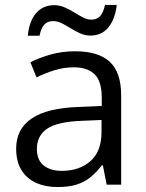

<svg xmlns="http://www.w3.org/2000/svg" viewBox="-20 -753 596 783"><path d="M285.6 -543.9Q381.3 -543.9 427.7 -501Q474.1 -458 474.1 -363.8V0H415L399.4 -79.1H395.5Q373 -49.8 348.6 -30Q324.2 -10.3 292.2 -0.2Q260.3 9.8 213.9 9.8Q165 9.8 127.2 -7.3Q89.4 -24.4 67.6 -59.1Q45.9 -93.8 45.9 -147Q45.9 -227.1 109.4 -270Q172.9 -313 302.7 -316.9L395 -320.8V-353.5Q395 -422.9 365.2 -450.7Q335.4 -478.5 281.2 -478.5Q239.3 -478.5 201.2 -466.3Q163.1 -454.1 128.9 -437.5L104 -499Q140.1 -517.6 187 -530.8Q233.9 -543.9 285.6 -543.9ZM394 -263.7 312.5 -260.3Q212.4 -256.3 171.4 -227.5Q130.4 -198.7 130.4 -146Q130.4 -100.1 158.2 -78.1Q186 -56.2 231.9 -56.2Q303.2 -56.2 348.6 -95.7Q394 -135.3 394 -214.4ZM93.3 -607.4Q96.2 -636.7 104.5 -659.7Q112.8 -682.6 126.5 -698.7Q140.1 -714.8 158.9 -723.4Q177.7 -731.9 200.7 -731.9Q223.1 -731.9 243.7 -722.9Q264.2 -713.9 282.7 -702.4Q301.3 -690.9 318.6 -681.9Q335.9 -672.9 352.1 -672.9Q375.5 -672.9 388.4 -687.3Q401.4 -701.7 408.2 -732.9H456.1Q449.7 -675.8 422.4 -641.8Q395 -607.9 348.6 -607.9Q327.1 -607.9 307.1 -616.9Q287.1 -626 268.6 -637.5Q250 -648.9 232.2 -658Q214.4 -667 197.3 -667Q173.3 -667 160.6 -652.6Q147.9 -638.2 141.1 -607.4Z"/></svg>

Font: Wonky
Style: Regular
Weight: 400
Designer: Monotype Design Team
Foundry: Monotype Imaging Inc.
Version: Version 3.000